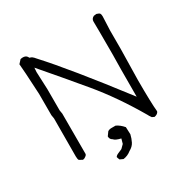

<svg xmlns="http://www.w3.org/2000/svg" viewBox="-183 -857 1093 1125"><g transform="rotate(-30 364.0 -294.0)"><path d="M333 114 311 104Q305 90 304 84Q309 75 323.5 69Q338 63 351 57L373 35L382 3Q346 -5 335 -19Q319 -27 319 -47L337 -72Q347 -79 362 -79H390Q415 -68 438 -41L440 8Q434 34 423 55.5Q412 77 386 91Q363 110 333 114ZM125 -1 103 -13Q98 -21 98 -39Q99 -129 99 -296L95 -320V-464Q86 -639 82 -672L103 -695Q112 -697 119 -697Q136 -697 145 -687L153 -675Q167 -675 186 -651Q324 -501 582 -164Q582 -387 584 -452Q584 -650 583 -672Q583 -691 602 -700L620 -702Q637 -697 641 -691Q645 -685 645 -671L641 -578V-452Q637 -287 637 -245Q637 -90 643 -30Q638 -14 614 -9L599 -16Q586 -34 584 -40Q482 -215 371 -348Q260 -481 148 -611L146 -582L151 -464V-320L155 -296V-23Q154 -17 148.5 -12.5Q143 -8 140 -6.5Q137 -5 136 -4Z"/></g></svg>

Font: Yozai
Style: Regular
Weight: 400
Designer: LXGW / Y.OzVox
Foundry: LXGW / Y.OzVox
Version: Version 0.861;October 22, 2024